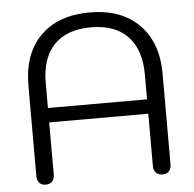

<svg xmlns="http://www.w3.org/2000/svg" viewBox="-52 -762 831 824"><g transform="rotate(-5 364.0 -350.0)"><path d="M75 -30V-421Q75 -557 151.5 -633.5Q228 -710 364 -710Q499 -710 576 -633Q653 -556 653 -421V-30Q653 -11 643 -0.5Q633 10 615 10Q598 10 587.5 -0.5Q577 -11 577 -30V-255H150V-30Q150 -11 140 -0.5Q130 10 112 10Q95 10 85 -0.5Q75 -11 75 -30ZM577 -317V-424Q577 -531 522 -588.5Q467 -646 364 -646Q260 -646 205 -589Q150 -532 150 -424V-317Z"/></g></svg>

Font: Kodchasan
Style: Regular
Weight: 400
Version: Version 1.000; ttfautohint (v1.6)